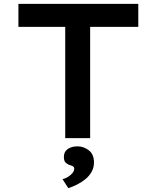

<svg xmlns="http://www.w3.org/2000/svg" viewBox="-20 -720 817 1001"><path d="M320 0V-580H76V-700H701V-580H450V0ZM336 261 306 214Q320 211 334 202.5Q348 194 357.5 182.5Q367 171 367 160Q367 152 361.5 148Q356 144 345 141Q330 136 321.5 127Q313 118 313 98Q313 71 333 57Q353 43 384 43Q417 43 443.5 64Q470 85 470 127Q470 153 458 175Q446 197 426 213.5Q406 230 382 242Q358 254 336 261Z"/></svg>

Font: Lexend Mega Medium
Style: Regular
Weight: 500
Version: Version 1.007